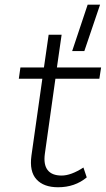

<svg xmlns="http://www.w3.org/2000/svg" viewBox="-20 -787 450 817"><path d="M170.9 -132.8Q164.6 -86.9 182.6 -63.5Q200.7 -40 242.2 -40Q282.2 -40 335 -74.2L349.1 -32.2Q298.8 9.8 227.1 9.8Q166 9.8 135.3 -23.7Q104.5 -57.1 113.8 -125L160.2 -452.1H60.1L66.9 -500H167L187 -639.2H242.2L222.2 -500H410.2L402.8 -452.1H215.8ZM287.1 -569.8 353 -767.1H405.8L338.9 -569.8Z"/></svg>

Font: Human Sans Light
Style: Italic
Weight: 300
Italic angle: -8°
Designer: Tim Radville
Foundry: Continuum
Version: Version 1.000;FEAKit 1.0